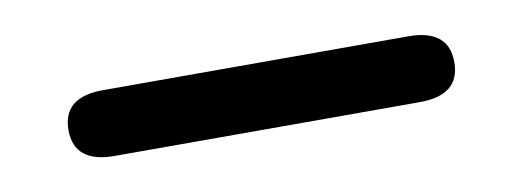

<svg xmlns="http://www.w3.org/2000/svg" viewBox="-25 -481 551 202"><g transform="rotate(-10 250.0 -380.0)"><path d="M413.1 -415Q456.1 -415 456.1 -379.9Q456.1 -344.7 413.1 -344.7H86.9Q43.9 -344.7 43.9 -379.9Q43.9 -415 86.9 -415Z"/></g></svg>

Font: MotoyaLMaru
Style: W3 mono
Weight: 400
Version: Version 1.01